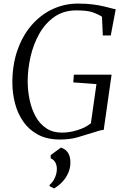

<svg xmlns="http://www.w3.org/2000/svg" viewBox="-20 -771 698 1072"><path d="M315 8Q243 8 192.2 -19.2Q141.5 -46.5 110 -92Q78.5 -137.5 64 -193.2Q49.5 -249 49 -306Q48.5 -407.5 77 -489.5Q105.5 -571.5 156 -630Q206.5 -688.5 273.2 -719.8Q340 -751 415.5 -751Q463.5 -751 499 -746.2Q534.5 -741.5 560.5 -735.2Q586.5 -729 605 -724Q610 -723 614.8 -721.5Q619.5 -720 626 -719.5L598.5 -573H554L549.5 -677.5Q530 -690.5 499.2 -701.8Q468.5 -713 406.5 -713Q335 -713 283.5 -676.8Q232 -640.5 199 -581.8Q166 -523 150.2 -453Q134.5 -383 134.5 -315Q135 -261.5 146 -210.8Q157 -160 179.8 -119.2Q202.5 -78.5 238.8 -54.5Q275 -30.5 326.5 -30.5Q368.5 -30.5 414.2 -45Q460 -59.5 487.5 -83L518.5 -301.5L389 -311L392.5 -354H603L559 -45.5Q545 -45 529.8 -40.2Q514.5 -35.5 491 -28Q458 -18 415 -5Q372 8 315 8ZM257 268.5V261.5Q270.5 250 279.5 235Q288.5 220 293 203.8Q297.5 187.5 297.5 172.5Q297.5 150 287.8 134.2Q278 118.5 263 113V95L320 53Q348.5 62 361.2 84.5Q374 107 373 139.5Q372.5 169 360.5 195.8Q348.5 222.5 328 244.5Q307.5 266.5 281.5 281Z"/></svg>

Font: Merriweather 72pt Light
Style: Italic
Weight: 300
Italic angle: -7.8°
Version: Version 2.101